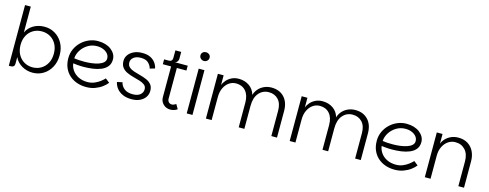

<svg xmlns="http://www.w3.org/2000/svg" viewBox="-26 -1505 5759 2262"><g transform="rotate(15 2853.5 -374.0)"><path d="M370 7Q297 7 236.5 -29Q176 -65 150 -124V-44Q150 -23 138.5 -11.5Q127 0 106 0H80V-740H150V-424Q176 -483 235 -518Q294 -553 370 -553Q441 -553 499.5 -518Q558 -483 592.5 -420Q627 -357 627 -274Q627 -191 592.5 -127.5Q558 -64 499.5 -28.5Q441 7 370 7ZM353 -54Q410 -54 456 -81Q502 -108 529 -157.5Q556 -207 556 -274Q556 -341 529 -390Q502 -439 456 -465.5Q410 -492 353 -492Q296 -492 250 -465.5Q204 -439 177 -390Q150 -341 150 -274Q150 -207 177 -157.5Q204 -108 250 -81Q296 -54 353 -54Z M1023 7Q962 7 909.5 -11.5Q857 -30 817.5 -65.5Q778 -101 756 -152Q734 -203 734 -269Q734 -329 757.5 -380.5Q781 -432 822 -471Q863 -510 915 -531.5Q967 -553 1023 -553Q1072 -553 1113 -540.5Q1154 -528 1183.5 -505Q1213 -482 1229.5 -452.5Q1246 -423 1246 -388Q1246 -336 1218.5 -302Q1191 -268 1145 -249Q1099 -230 1044 -222.5Q989 -215 933 -215Q910 -215 887.5 -216Q865 -217 844.5 -219.5Q824 -222 806 -224Q811 -179 838.5 -140Q866 -101 913.5 -77.5Q961 -54 1023 -54Q1069 -54 1108 -70.5Q1147 -87 1176.5 -110Q1206 -133 1223 -152L1274 -112Q1254 -85 1217.5 -57.5Q1181 -30 1132 -11.5Q1083 7 1023 7ZM926 -276Q969 -276 1013.5 -281.5Q1058 -287 1095 -299Q1132 -311 1155 -331.5Q1178 -352 1178 -382Q1178 -414 1157.5 -439Q1137 -464 1102.5 -478Q1068 -492 1027 -492Q965 -492 915 -461.5Q865 -431 835 -383.5Q805 -336 802 -284Q823 -280 855.5 -278Q888 -276 926 -276Z M1577 7Q1515 7 1469.5 -13Q1424 -33 1396.5 -67.5Q1369 -102 1360 -145L1424 -159Q1434 -114 1471.5 -83.5Q1509 -53 1576 -53Q1635 -53 1666.5 -79.5Q1698 -106 1698 -145Q1698 -179 1674.5 -198Q1651 -217 1613.5 -228.5Q1576 -240 1534 -251Q1492 -262 1454.5 -279Q1417 -296 1393.5 -326Q1370 -356 1370 -406Q1370 -447 1394 -480Q1418 -513 1461.5 -533Q1505 -553 1562 -553Q1621 -553 1660 -534Q1699 -515 1722 -484Q1745 -453 1753 -415L1692 -397Q1683 -434 1652.5 -463.5Q1622 -493 1560 -493Q1505 -493 1473 -468Q1441 -443 1441 -407Q1441 -370 1464.5 -349Q1488 -328 1525 -316Q1562 -304 1604 -293Q1646 -282 1683 -266Q1720 -250 1743.5 -221.5Q1767 -193 1767 -145Q1767 -101 1743 -66.5Q1719 -32 1676.5 -12.5Q1634 7 1577 7Z M2050 7Q1999 7 1964 -27Q1929 -61 1929 -112V-487H1828V-546H2116V-487H1999V-112Q1999 -88 2013.5 -72Q2028 -56 2052 -56Q2066 -56 2079 -62Q2092 -68 2103 -75L2135 -20Q2120 -8 2097 -0.5Q2074 7 2050 7ZM1884 -509V-546Q1906 -546 1917.5 -557.5Q1929 -569 1929 -591V-683H2000V-604Q2000 -590 1995.5 -578Q1991 -566 1982 -557.5Q1973 -549 1958 -546Z M2250 0V-546H2320V0ZM2285 -649Q2263 -649 2246 -664.5Q2229 -680 2229 -703Q2229 -726 2244.5 -740.5Q2260 -755 2285 -755Q2308 -755 2324.5 -740.5Q2341 -726 2341 -703Q2341 -680 2324.5 -664.5Q2308 -649 2285 -649Z M2484 0V-546H2554V-427Q2566 -460 2591.5 -488.5Q2617 -517 2654 -535Q2691 -553 2739 -553Q2813 -553 2867 -515.5Q2921 -478 2940 -411Q2952 -452 2980 -484Q3008 -516 3049 -534.5Q3090 -553 3138 -553Q3236 -553 3293.5 -491.5Q3351 -430 3351 -324V0H3282V-309Q3282 -398 3237.5 -445Q3193 -492 3122 -492Q3048 -492 3000.5 -436.5Q2953 -381 2953 -281V0H2884V-301Q2884 -392 2840 -442Q2796 -492 2723 -492Q2675 -492 2637 -465.5Q2599 -439 2576.5 -391.5Q2554 -344 2554 -281V0Z M3506 0V-546H3576V-427Q3588 -460 3613.5 -488.5Q3639 -517 3676 -535Q3713 -553 3761 -553Q3835 -553 3889 -515.5Q3943 -478 3962 -411Q3974 -452 4002 -484Q4030 -516 4071 -534.5Q4112 -553 4160 -553Q4258 -553 4315.5 -491.5Q4373 -430 4373 -324V0H4304V-309Q4304 -398 4259.5 -445Q4215 -492 4144 -492Q4070 -492 4022.5 -436.5Q3975 -381 3975 -281V0H3906V-301Q3906 -392 3862 -442Q3818 -492 3745 -492Q3697 -492 3659 -465.5Q3621 -439 3598.5 -391.5Q3576 -344 3576 -281V0Z M4785 7Q4724 7 4671.5 -11.5Q4619 -30 4579.5 -65.5Q4540 -101 4518 -152Q4496 -203 4496 -269Q4496 -329 4519.5 -380.5Q4543 -432 4584 -471Q4625 -510 4677 -531.5Q4729 -553 4785 -553Q4834 -553 4875 -540.5Q4916 -528 4945.5 -505Q4975 -482 4991.5 -452.5Q5008 -423 5008 -388Q5008 -336 4980.5 -302Q4953 -268 4907 -249Q4861 -230 4806 -222.5Q4751 -215 4695 -215Q4672 -215 4649.5 -216Q4627 -217 4606.5 -219.5Q4586 -222 4568 -224Q4573 -179 4600.5 -140Q4628 -101 4675.5 -77.5Q4723 -54 4785 -54Q4831 -54 4870 -70.5Q4909 -87 4938.5 -110Q4968 -133 4985 -152L5036 -112Q5016 -85 4979.5 -57.5Q4943 -30 4894 -11.5Q4845 7 4785 7ZM4688 -276Q4731 -276 4775.5 -281.5Q4820 -287 4857 -299Q4894 -311 4917 -331.5Q4940 -352 4940 -382Q4940 -414 4919.5 -439Q4899 -464 4864.5 -478Q4830 -492 4789 -492Q4727 -492 4677 -461.5Q4627 -431 4597 -383.5Q4567 -336 4564 -284Q4585 -280 4617.5 -278Q4650 -276 4688 -276Z M5154 0V-546H5224V-427Q5236 -460 5262.5 -488.5Q5289 -517 5328.5 -535Q5368 -553 5418 -553Q5485 -553 5533 -523Q5581 -493 5606.5 -440.5Q5632 -388 5632 -321V0H5563V-301Q5563 -392 5517 -442Q5471 -492 5397 -492Q5349 -492 5310 -465.5Q5271 -439 5247.5 -391.5Q5224 -344 5224 -281V0Z"/></g></svg>

Font: Parkinsans Light Light
Style: Regular
Weight: 300
Version: Version 1.000